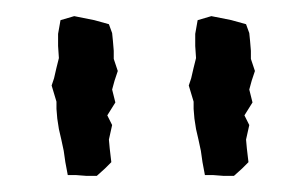

<svg xmlns="http://www.w3.org/2000/svg" viewBox="-20 -717 380 238"><path d="M74 -500H64L61 -516L59 -530L56 -544L53 -557L51 -570L50 -582V-591L44 -611L47 -620L50 -633L53 -645L52 -660V-675L55 -692L72 -697L97 -692L115 -687L119 -676L120 -666L121 -654V-644L126 -629L122 -617L119 -606L123 -590L113 -574L119 -562L115 -544L116 -533L118 -516L110 -508L100 -499H87ZM244 -500H234L231 -516L229 -530L226 -544L223 -557L221 -570L220 -582V-591L214 -611L217 -620L220 -633L223 -645L222 -660V-675L225 -692L242 -697L267 -692L285 -687L289 -676L290 -666L291 -654V-644L296 -629L292 -617L289 -606L293 -590L283 -574L289 -562L285 -544L286 -533L288 -516L280 -508L270 -499H257Z"/></svg>

Font: Winky Rough Light
Style: Regular
Weight: 300
Designer: Simon Atzbach
Foundry: typofactur
Version: Version 1.206; ttfautohint (v1.8.4.7-5d5b)